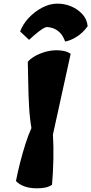

<svg xmlns="http://www.w3.org/2000/svg" viewBox="-20 -1022 500 1052"><path d="M183.6 9.8Q141.6 9.8 112.5 -1.2Q83.5 -12.2 67.4 -30.3Q76.7 -77.6 90.3 -131.6Q104 -185.5 120.1 -235.6Q136.2 -285.6 152.3 -320.3Q143.1 -372.1 139.4 -436.5Q135.7 -501 134.8 -565.9Q133.8 -630.9 132.3 -683.1Q143.1 -697.3 167.2 -711.9Q191.4 -726.6 223.6 -736.6Q255.9 -746.6 291 -746.6Q313.5 -746.6 332.5 -742.2Q351.6 -737.8 367.2 -727.1L270 -284.7Q273.9 -223.1 272.5 -150.4Q271 -77.6 265.1 -9.3Q248.5 1.5 228.3 5.6Q208 9.8 183.6 9.8ZM336.9 -794.4Q324.7 -828.6 305.9 -845.5Q287.1 -862.3 268.1 -868.2Q249 -874 235.4 -874Q233.9 -874 224.9 -870.4Q215.8 -866.7 195.6 -851.8Q175.3 -836.9 139.2 -803.7L90.3 -849.6Q105 -889.6 137.5 -924.1Q169.9 -958.5 210.7 -980Q251.5 -1001.5 291.5 -1002Q331.1 -1002.9 368.2 -987.8Q405.3 -972.7 430.9 -944.8Q456.5 -917 460.4 -878.4Q433.6 -841.3 399.7 -820.3Q365.7 -799.3 336.9 -794.4Z"/></svg>

Font: Fruktur
Style: Italic
Weight: 400
Italic angle: -8°
Designer: Viktoriya Grabowska, Eben Sorkin
Foundry: Viktoriya Grabowska
Version: Version 1.008; ttfautohint (v1.8.4.7-5d5b)